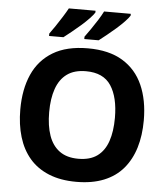

<svg xmlns="http://www.w3.org/2000/svg" viewBox="-61 -989 919 1053"><g transform="rotate(5 398.0 -462.0)"><path d="M738 -358Q738 -275 717.5 -207.5Q697 -140 655.5 -91Q614 -42 549.5 -16Q485 10 398 10Q311 10 246.5 -16.5Q182 -43 140.5 -91.5Q99 -140 78.5 -208Q58 -276 58 -359Q58 -470 94.5 -552Q131 -634 206.5 -679.5Q282 -725 399 -725Q515 -725 590 -679.5Q665 -634 701.5 -551.5Q738 -469 738 -358ZM217 -358Q217 -283 236 -229Q255 -175 295 -146Q335 -117 398 -117Q463 -117 502.5 -146Q542 -175 560.5 -229Q579 -283 579 -358Q579 -471 537 -535Q495 -599 399 -599Q335 -599 295 -570Q255 -541 236 -487Q217 -433 217 -358ZM616 -924Q608 -911 589 -891Q570 -871 545 -849Q520 -827 495.5 -807.5Q471 -788 453 -774H374V-787Q388 -806 406 -832Q424 -858 441 -885Q458 -912 469 -934H616ZM422 -924Q414 -911 395 -891Q376 -871 351 -849Q326 -827 301.5 -807.5Q277 -788 259 -774H180V-787Q194 -806 211.5 -832Q229 -858 246 -885Q263 -912 275 -934H422Z"/></g></svg>

Font: Noto Sans Devanagari
Style: Bold
Weight: 700
Version: Version 2.003